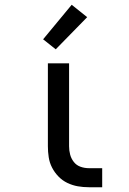

<svg xmlns="http://www.w3.org/2000/svg" viewBox="-20 -786 540 806"><path d="M409 0H353Q329 0 306.5 -4Q284 -8 263 -18Q242 -28 225.5 -45Q209 -62 198.5 -82.5Q188 -103 184.5 -126Q181 -149 181 -172V-520H270V-172Q270 -154 274.5 -137Q279 -120 290 -106Q301 -92 318 -86Q335 -80 353 -80H409ZM214 -579 161 -621 281 -766 346 -714Z"/></svg>

Font: Iosevka Bendy Medium
Style: Regular
Weight: 500
Monospace: yes
Designer: Belleve Invis
Foundry: Belleve Invis
Version: Version 30.1.2